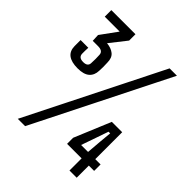

<svg xmlns="http://www.w3.org/2000/svg" viewBox="-218 -937 1074 1074"><g transform="rotate(45 319.5 -400.0)"><path d="M137 -436Q38 -436 37 -512Q37 -527 37 -534Q37 -541 37 -560H98Q97 -548 97 -534.5Q97 -521 97 -512Q98 -483 134 -483Q169 -483 170 -510Q171 -531 171 -544.5Q171 -558 170 -576Q169 -605 130 -605H88L86 -649L158 -748H40V-800H231V-750L154 -652Q189 -649 210.5 -631.5Q232 -614 232 -577Q233 -564 233 -542.5Q233 -521 232 -512Q231 -476 208 -456Q185 -436 137 -436ZM100 0 501 -800H559L158 0ZM509 0V-96H394V-144L484 -360H566V-147H608V-96H566V0ZM454 -147H509L516 -233L523 -308H510L484 -233Z"/></g></svg>

Font: Big Shoulders Text
Style: Regular
Weight: 400
Designer: Patric King
Foundry: XO Type Co
Version: Version 1.000; ttfautohint (v1.8.2)